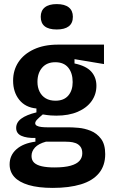

<svg xmlns="http://www.w3.org/2000/svg" viewBox="-20 -746 562 938"><path d="M238 172Q167 172 120 158Q73 144 50 118.5Q27 93 27 57Q27 13 60 -16.5Q93 -46 153 -54V-72Q110 -71 84.5 -82.5Q59 -94 59 -121Q59 -148 84 -166.5Q109 -185 158 -197V-216Q104 -221 74 -258.5Q44 -296 44 -352Q44 -403 70 -442.5Q96 -482 145.5 -505Q195 -528 263 -528H488V-433L344 -457V-436Q401 -424 426 -396Q451 -368 451 -327Q451 -285 427.5 -252Q404 -219 360 -200Q316 -181 255 -181Q243 -181 228 -182Q213 -183 189 -187Q171 -172 161.5 -162Q152 -152 152 -144Q152 -136 160.5 -131.5Q169 -127 183 -125.5Q197 -124 212 -124H316Q334 -124 363.5 -121.5Q393 -119 423 -107Q453 -95 473.5 -68Q494 -41 494 7Q494 63 463.5 100Q433 137 375.5 154.5Q318 172 238 172ZM246 72Q295 72 325 63.5Q355 55 368.5 39.5Q382 24 382 3Q382 -18 372.5 -30Q363 -42 349 -47Q335 -52 320 -53Q305 -54 295 -54H205Q168 -44 151 -25.5Q134 -7 134 16Q134 37 147 49Q160 61 185 66.5Q210 72 246 72ZM251 -254Q292 -254 313.5 -279Q335 -304 335 -345Q335 -389 313.5 -415.5Q292 -442 250 -442Q209 -442 186 -415.5Q163 -389 163 -346Q163 -319 173.5 -298Q184 -277 203.5 -265.5Q223 -254 251 -254ZM257 -602Q218 -602 198.5 -617.5Q179 -633 179 -664Q179 -694 199 -710Q219 -726 257 -726Q296 -726 316 -710Q336 -694 336 -664Q336 -633 316 -617.5Q296 -602 257 -602Z"/></svg>

Font: Bricolage Grotesque SemiCondensed SemiBold
Style: Regular
Weight: 600
Width: 4
Designer: Mathieu Triay
Foundry: Atelier Triay
Version: Version 1.001;gftools[0.9.33.dev8+g029e19f]